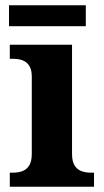

<svg xmlns="http://www.w3.org/2000/svg" viewBox="-20 -705 392 725"><path d="M17 0V-53H29Q49 -53 65 -59Q81 -65 90.5 -80.5Q100 -96 100 -124V-416Q100 -443 90 -457.5Q80 -472 64.5 -477.5Q49 -483 29 -483H17V-536H252V-124Q252 -96 261.5 -80.5Q271 -65 287 -59Q303 -53 323 -53H335V0ZM14 -606V-685H304V-606Z"/></svg>

Font: Noto Serif Khmer
Style: Bold
Weight: 700
Version: Version 2.003